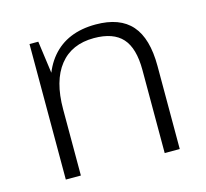

<svg xmlns="http://www.w3.org/2000/svg" viewBox="-85 -643 793 739"><g transform="rotate(-15 312.0 -273.5)"><path d="M484 -331Q484 -418 448 -458Q412 -498 335 -498Q246 -498 198 -437.5Q150 -377 150 -264L118 -199V-264Q118 -401 179.5 -474Q241 -547 355 -547Q451 -547 497.5 -494Q544 -441 544 -331V0H484ZM90 -540H125L150 -357V0H90Z"/></g></svg>

Font: Pathway Extreme 8pt Thin
Style: Regular
Weight: 100
Designer: Eduardo Rodriguez Tunni
Foundry: Eduardo Rodriguez Tunni
Version: Version 1.000